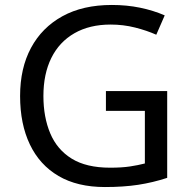

<svg xmlns="http://www.w3.org/2000/svg" viewBox="-20 -744 768 774"><path d="M407 -377H654V-27Q596 -8 537 1Q478 10 403 10Q292 10 216 -34.5Q140 -79 100.5 -161.5Q61 -244 61 -357Q61 -469 105 -551Q149 -633 231.5 -678.5Q314 -724 431 -724Q491 -724 544.5 -713Q598 -702 644 -682L610 -604Q572 -621 524.5 -633Q477 -645 426 -645Q341 -645 280 -610Q219 -575 187 -510.5Q155 -446 155 -357Q155 -272 182.5 -206.5Q210 -141 269 -104.5Q328 -68 424 -68Q471 -68 504 -73Q537 -78 564 -85V-297H407Z"/></svg>

Font: Noto Sans Canadian Aboriginal
Style: Regular
Weight: 400
Designer: Monotype Design Team, Typotheque's Kevin King
Foundry: Monotype Imaging Inc.
Version: Version 2.002